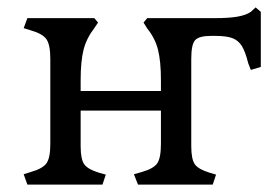

<svg xmlns="http://www.w3.org/2000/svg" viewBox="-20 -499 745 519"><path d="M44 -28 63 -34Q95 -43 105.5 -57.5Q116 -72 116 -110V-340Q116 -378 105.5 -393Q95 -408 63 -417L44 -423L54 -450H235L245 -438L235 -423Q214 -396 206 -365Q198 -334 198 -282V-253H415V-282Q415 -334 407 -365Q399 -396 378 -422L368 -438L378 -450H562Q599 -450 622 -454Q645 -458 658 -467L671 -479L685 -467V-318L658 -310L651 -328Q643 -360 633.5 -375Q624 -390 608 -396Q592 -402 561 -402H551Q518 -402 507.5 -390.5Q497 -379 497 -340V-104Q497 -68 507 -54.5Q517 -41 547 -32L564 -27L555 0H353L342 -28L363 -34Q395 -43 405 -57.5Q415 -72 415 -110V-200H198V-104Q198 -68 208 -54.5Q218 -41 248 -32L266 -27L257 0H54Z"/></svg>

Font: Kurale
Style: Regular
Weight: 400
Designer: Eduardo Rodriguez Tunni
Foundry: Eduardo Rodriguez Tunni
Version: Version 2.000